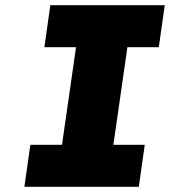

<svg xmlns="http://www.w3.org/2000/svg" viewBox="-20 -720 655 740"><path d="M74 0 97 -162H219L273 -538H151L174 -700H615L592 -538H471L417 -162H538L515 0Z"/></svg>

Font: Lexend ExtBd
Style: Italic
Weight: 800
Italic angle: -8.13011°
Designer: Bonnie Shaver-Troup, Thomas Jockin
Foundry: Lexend
Version: Version 1.007